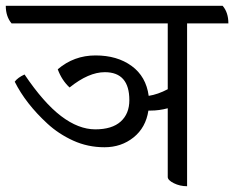

<svg xmlns="http://www.w3.org/2000/svg" viewBox="-50 -625 811 665"><path d="M741 -544H598V20Q573 20 552 9.5Q531 -1 531 -12V-250Q501 -242 472 -242H464Q455 -183 412.5 -149Q370 -115 312 -115Q254 -115 203.5 -138Q153 -161 114 -197Q39 -266 1 -342Q11 -356 35 -367Q101 -269 161.5 -223Q222 -177 280 -177Q338 -177 368 -204Q398 -231 398 -278Q398 -375 313 -375Q257 -375 191 -322Q164 -347 150 -385Q206 -433 281 -433Q356 -433 406 -396.5Q456 -360 465 -293Q497 -298 531 -316V-544H-10Q-30 -568 -30 -605H721Q741 -582 741 -544Z"/></svg>

Font: Karma
Style: Regular
Weight: 400
Designer: Joana Correia
Foundry: Indian Type Foundry
Version: Version 1.202;PS 1.0;hotconv 1.0.78;makeotf.lib2.5.61930; tt